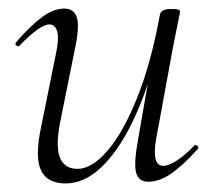

<svg xmlns="http://www.w3.org/2000/svg" viewBox="-20 -415 502 448"><path d="M133 13Q90 13 75.5 -18Q61 -49 76 -119L112 -297Q118 -328 113 -343Q108 -358 95 -358Q84 -358 66 -345Q48 -332 26 -309Q22 -305 18 -309Q14 -313 18 -317Q51 -355 78 -375Q105 -395 130 -395Q153 -395 159.5 -373.5Q166 -352 154 -297L122 -138Q109 -78 119 -49.5Q129 -21 161 -21Q194 -21 230.5 -63Q267 -105 299.5 -185.5Q332 -266 353 -380L364 -379Q344 -263 308.5 -174.5Q273 -86 228 -36.5Q183 13 133 13ZM326 9Q303 9 297.5 -12.5Q292 -34 302 -89L353 -380Q355 -394 379 -394Q392 -394 396 -392.5Q400 -391 400 -388Q400 -385 395 -361.5Q390 -338 385 -312L344 -89Q334 -28 361 -28Q373 -28 392 -40Q411 -52 433 -75Q436 -79 440.5 -74.5Q445 -70 441 -67Q407 -29 379.5 -10Q352 9 326 9Z"/></svg>

Font: Cormorant Light
Style: Italic
Weight: 300
Italic angle: -10°
Designer: Christian Thalmann (Catharsis Fonts)
Foundry: Catharsis Fonts
Version: Version 4.000